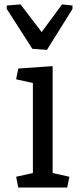

<svg xmlns="http://www.w3.org/2000/svg" viewBox="-20 -835 362 855"><path d="M214.4 -64.5 289.1 -47.9 279.3 0H61.5L51.8 -47.9L126.5 -64.5V-465.3L51.8 -481.9L61.5 -529.8L214.4 -540.5ZM10.3 -810.5 71.3 -815.4 165.5 -692.4 256.3 -815.4 302.7 -810.5V-794.9L189 -612.8L124 -617.7L10.3 -794.9Z"/></svg>

Font: Noticia Text
Style: Regular
Weight: 400
Designer: JM Sole
Foundry: JM Sole
Version: Version 1.003